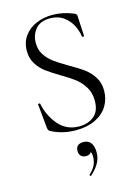

<svg xmlns="http://www.w3.org/2000/svg" viewBox="-134 -709 764 1058"><g transform="rotate(-15 248.0 -180.0)"><path d="M288 -343Q338 -315 368.5 -292.5Q399 -270 420 -237Q441 -204 441 -160Q441 -111 417 -72Q393 -33 346.5 -10.5Q300 12 236 12Q156 12 93 -23Q88 -26 86 -31Q84 -36 83 -42L70 -178Q69 -182 75 -183Q81 -184 82 -180Q96 -110 141 -57Q186 -4 259 -4Q309 -4 343 -31.5Q377 -59 377 -119Q377 -164 356.5 -197.5Q336 -231 306.5 -253.5Q277 -276 229 -304Q182 -332 153.5 -353.5Q125 -375 105.5 -406.5Q86 -438 86 -480Q86 -530 112.5 -565.5Q139 -601 181.5 -618.5Q224 -636 272 -636Q332 -636 390 -612Q406 -606 406 -595L412 -480Q412 -476 406.5 -475.5Q401 -475 400 -479Q396 -510 380 -542.5Q364 -575 332.5 -598Q301 -621 256 -621Q200 -621 172.5 -588.5Q145 -556 145 -509Q145 -470 164.5 -441Q184 -412 212 -391.5Q240 -371 288 -343ZM313 158Q313 192 297 220Q281 248 251 275L249 276Q246 276 244 272.5Q242 269 244 267Q288 229 288 178Q288 158 282 149Q274 164 252 164Q234 164 223.5 153.5Q213 143 213 125Q213 85 257 85Q284 85 298.5 104Q313 123 313 158Z"/></g></svg>

Font: Cormorant Upright
Style: Regular
Weight: 400
Designer: Christian Thalmann (Catharsis Fonts)
Foundry: Catharsis Fonts
Version: Version 3.302